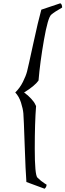

<svg xmlns="http://www.w3.org/2000/svg" viewBox="-20 -923 399 1171"><path d="M200 -276Q192 -175 192 -16Q192 143 208 160Q229 181 254 197L264 203Q264 218 252 228L141 187Q136 125 130.5 -39Q125 -203 122.5 -231.5Q120 -260 108 -297.5Q96 -335 73 -359Q101 -386 119.5 -423Q138 -460 145 -487Q152 -514 182.5 -655Q213 -796 232 -864L348 -903Q359 -897 359 -877Q313 -851 292.5 -833.5Q272 -816 248 -679Q224 -542 215 -432Q192 -399 127 -359Q152 -341 170.5 -320.5Q189 -300 194 -288Z"/></svg>

Font: Rosarivo
Style: Italic
Weight: 400
Version: Version 1.003